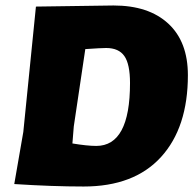

<svg xmlns="http://www.w3.org/2000/svg" viewBox="-20 -671 708 700"><path d="M394 -651Q522 -651 593.5 -585Q665 -519 665 -397Q665 -206 567 -98.5Q469 9 285 9Q171 9 32 0L65 -190L111 -647ZM249 -210 244 -148Q298 -139 331 -139Q454 -139 454 -368Q454 -437 433.5 -466.5Q413 -496 367 -496Q349 -496 291 -492Z"/></svg>

Font: Alegreya Sans SC Black
Style: Italic
Weight: 900
Italic angle: -7°
Designer: Juan Pablo del Peral
Foundry: Huerta Tipografica
Version: Version 2.007